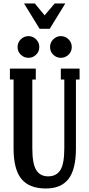

<svg xmlns="http://www.w3.org/2000/svg" viewBox="-20 -1075 511 1105"><path d="M356 -1055.2 266.1 -909.2H208L118.2 -1055.2H180.2L236.8 -986.8L294.9 -1055.2ZM144 -742.2Q118.7 -742.2 99.9 -760Q81.1 -777.8 81.1 -804.2Q81.1 -830.6 99.9 -848.9Q118.7 -867.2 144 -867.2Q168.9 -867.2 187.5 -848.9Q206.1 -830.6 206.1 -804.2Q206.1 -777.8 187.5 -760Q168.9 -742.2 144 -742.2ZM330.1 -867.2Q355.5 -867.2 374.3 -848.9Q393.1 -830.6 393.1 -804.2Q393.1 -777.8 374.3 -760Q355.5 -742.2 330.1 -742.2Q305.2 -742.2 286.6 -760Q268.1 -777.8 268.1 -804.2Q268.1 -830.6 286.6 -848.9Q305.2 -867.2 330.1 -867.2ZM330.1 -617.2V-680.2H438V-617.2H417V-221.2Q417 -100.6 374.5 -45.4Q332 9.8 244.1 9.8Q148.4 9.8 103.3 -45.2Q58.1 -100.1 58.1 -221.2V-617.2H37.1V-680.2H186V-617.2H166V-221.2Q166 -132.8 188.5 -96.4Q210.9 -60.1 256.8 -60.1Q304.7 -60.1 327.4 -96.2Q350.1 -132.3 350.1 -221.2V-617.2Z"/></svg>

Font: Margherita Bold
Style: Regular
Weight: 700
Designer: James Puckett
Foundry: Dunwich Type Founders
Version: Version 1.008;hotconv 1.0.109;makeotfexe 2.5.65596